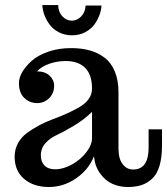

<svg xmlns="http://www.w3.org/2000/svg" viewBox="-20 -729 663 762"><path d="M173.8 13.2Q113.8 13.2 75.9 -18.8Q38.1 -50.8 38.1 -106.9Q38.1 -136.2 51.3 -160.4Q64.5 -184.6 86.4 -200.7Q131.8 -234.4 191.9 -256.8Q250.5 -277.8 297.4 -305.2Q318.8 -317.9 332 -336.2Q345.2 -354.5 345.2 -377Q345.2 -432.6 317.9 -459.7Q290.5 -486.8 241.2 -486.8Q206.5 -486.8 175.3 -475.8Q144 -464.8 127 -445.8Q158.2 -445.8 176.5 -429Q194.8 -412.1 194.8 -389.2Q194.8 -358.4 174.8 -339.1Q154.8 -319.8 127 -319.8Q98.1 -319.8 76.7 -340.1Q55.2 -360.4 55.2 -398.9Q55.2 -441.4 105.5 -487.3Q129.9 -509.3 171.1 -523.7Q212.4 -538.1 262.2 -538.1Q302.2 -538.1 335 -529.3Q367.7 -520.5 394.5 -500.5Q420.9 -481 435.5 -445.8Q450.2 -410.6 450.2 -362.8V-138.2Q450.2 -119.1 454.8 -101.8Q459.5 -84.5 473.1 -70.3Q487.3 -56.2 507.8 -56.2Q569.8 -56.2 569.8 -143.1V-215.8H623V-152.8Q623 -55.2 583 -19Q563.5 -1.5 540.5 5.9Q517.6 13.2 486.8 13.2Q454.1 13.2 425.8 0.5Q397.5 -12.2 377.4 -40.5Q356.4 -69.3 353 -108.9Q332 -55.7 282 -21.2Q231.9 13.2 173.8 13.2ZM199.2 -57.1Q231.4 -57.1 265.9 -76.4Q300.3 -95.7 322.8 -125Q345.2 -153.8 345.2 -181.2V-285.2Q314 -254.4 273.2 -230Q232.4 -205.6 206.5 -193.8Q180.2 -182.1 161.1 -161.6Q142.1 -141.1 142.1 -111.8Q142.1 -87.4 156.5 -72.3Q170.9 -57.1 199.2 -57.1ZM266.1 -588.9Q237.8 -588.9 214.8 -600.3Q191.9 -611.8 177.7 -630.4Q150.4 -667 147.9 -709H210.9Q211.4 -681.2 227.5 -664.1Q243.7 -647 265.1 -647Q285.6 -647 302 -663.6Q318.4 -680.2 319.8 -707H382.8Q380.4 -667.5 354 -630.9Q340.3 -612.8 317.4 -600.8Q294.4 -588.9 266.1 -588.9Z"/></svg>

Font: Trocchi
Style: Regular
Weight: 400
Designer: Vernon Adams
Foundry: Vernon Adams
Version: Version 1.101; ttfautohint (v1.8.4.7-5d5b);gftools[0.9.27]